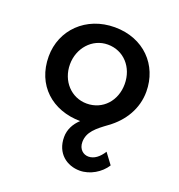

<svg xmlns="http://www.w3.org/2000/svg" viewBox="-121 -536 795 854"><g transform="rotate(20 277.0 -108.5)"><path d="M349 218C397 218 446 189 471 149L433 98C414 128 391 146 364 146C340 146 317 128 317 94C317 46 353 18 401 -17C466 -64 508 -133 508 -213C508 -339 416 -435 279 -435C143 -435 46 -338 46 -213C46 -77 143 9 276 10C249 35 233 66 233 101C233 178 288 218 349 218ZM276 -73C203 -73 147 -133 147 -212C147 -288 202 -352 276 -352C352 -352 406 -291 406 -212C406 -133 352 -73 276 -73Z"/></g></svg>

Font: Reem Kufi
Style: Regular
Weight: 400
Designer: Khaled Hosny
Version: Version 0.007